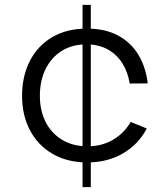

<svg xmlns="http://www.w3.org/2000/svg" viewBox="-20 -772 686 792"><path d="M320.5 -752H354.5V0H320.5ZM585.5 -242Q551.5 -177 487.8 -139.5Q424 -102 339.5 -102Q258 -102 197.5 -137Q137 -172 104 -234Q71 -296 71 -376.5Q71 -457.5 103 -520.2Q135 -583 195 -618.5Q255 -654 339 -654Q414.5 -654 467.5 -625.2Q520.5 -596.5 551 -545.8Q581.5 -495 589.5 -428L515 -427.5Q507.5 -475.5 484.2 -511.8Q461 -548 423.8 -568.5Q386.5 -589 336 -589Q278 -589 235 -562.2Q192 -535.5 168.2 -487.5Q144.5 -439.5 144.5 -376.5Q144.5 -315.5 168.5 -268.5Q192.5 -221.5 236.8 -195Q281 -168.5 341 -168.5Q401 -168.5 446.8 -195.8Q492.5 -223 519 -269Z"/></svg>

Font: Hepta Slab
Style: Regular
Weight: 400
Designer: Michael LaGattuta
Foundry: Michael LaGattuta
Version: Version 1.100